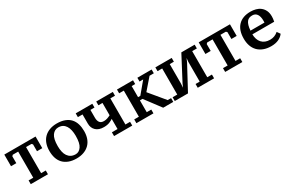

<svg xmlns="http://www.w3.org/2000/svg" viewBox="116 -1584 3982 2643"><g transform="rotate(-30 2107.0 -262.0)"><path d="M416 5H143V-55H217V-470H131L115 -454V-345H31V-530H528V-345H444V-454L428 -470H342V-55H416Z M593 -262Q593 -328 612 -379.5Q631 -431 667 -466.5Q703 -502 754.5 -521Q806 -540 869 -540Q942 -540 995 -519.5Q1048 -499 1081 -462.5Q1114 -426 1129.5 -375Q1145 -324 1145 -262Q1145 -196 1126.5 -145Q1108 -94 1072 -58.5Q1036 -23 984.5 -4Q933 15 869 15Q798 15 745.5 -5.5Q693 -26 659 -62.5Q625 -99 609 -149.5Q593 -200 593 -262ZM726 -262Q726 -214 735 -173Q744 -132 764 -103Q784 -74 814 -58Q844 -42 887 -42Q939 -42 975.5 -93.5Q1012 -145 1012 -262Q1012 -310 1003 -351.5Q994 -393 975 -422.5Q956 -452 928 -467.5Q900 -483 860 -483Q801 -483 763.5 -431.5Q726 -380 726 -262Z M1166 -530H1430V-470H1365V-345Q1365 -297 1385.5 -270Q1406 -243 1451 -243Q1480 -243 1507.5 -252.5Q1535 -262 1557 -274V-470H1492V-530H1756V-470H1682V-55H1756V5H1467V-55H1557V-217Q1548 -208 1508 -189.5Q1468 -171 1410 -171Q1329 -171 1284.5 -213Q1240 -255 1240 -324V-470H1166Z M2146 -530H2373V-470H2305L2154 -296L2354 -55H2408V5H2248L2062 -243H2021V-55H2093V5H1822V-55H1896V-470H1822V-530H2077V-470H2021V-294H2057L2204 -470H2146Z M2432 -530H2692V-470H2626V-167L2620 -64H2608L2644 -148L2845 -530H3057V-470H2983V-55H3057V5H2797V-55H2863V-370L2873 -468H2886L2846 -374L2642 5H2432V-55H2506V-470H2432Z M3506 5H3233V-55H3307V-470H3221L3205 -454V-345H3121V-530H3618V-345H3534V-454L3518 -470H3432V-55H3506Z M4157 -69Q4129 -29 4079 -6.5Q4029 16 3963 16Q3894 16 3841 -4.5Q3788 -25 3753 -61.5Q3718 -98 3700.5 -149Q3683 -200 3683 -262Q3683 -397 3752 -468.5Q3821 -540 3948 -540Q3990 -540 4030.5 -529.5Q4071 -519 4102.5 -494.5Q4134 -470 4153 -431.5Q4172 -393 4172 -337Q4172 -320 4170 -301Q4168 -282 4163 -256H3816Q3816 -217 3827.5 -181.5Q3839 -146 3861.5 -121Q3884 -96 3916.5 -82.5Q3949 -69 3994 -69Q4030 -69 4061.5 -81Q4093 -93 4122 -118ZM3944 -483Q3916 -483 3895 -475Q3874 -467 3858 -447Q3842 -427 3832 -393Q3822 -359 3819 -313H4041Q4041 -317 4041.5 -326.5Q4042 -336 4042 -344Q4042 -410 4017 -446.5Q3992 -483 3944 -483Z"/></g></svg>

Font: PT Serif Caption
Style: Semibold
Weight: 600
Designer: A.Korolkova, O.Umpeleva, V.Yefimov
Foundry: ParaType Ltd
Version: Version 1.00;May 2, 2020;FontCreator 12.0.0.2544 64-bit